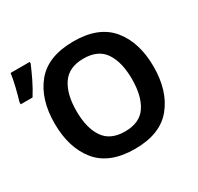

<svg xmlns="http://www.w3.org/2000/svg" viewBox="-160 -938 1172 1138"><g transform="rotate(-30 426.0 -369.5)"><path d="M794 -358Q794 -524 711.5 -624.5Q629 -725 457 -725Q282 -725 199.5 -625Q117 -525 117 -359Q117 -192 199.5 -91Q282 10 456 10Q629 10 711.5 -91Q794 -192 794 -358ZM266 -358Q266 -474 311.5 -540.5Q357 -607 457 -607Q557 -607 601.5 -540.5Q646 -474 646 -358Q646 -242 601.5 -175.5Q557 -109 456 -109Q356 -109 311 -175.5Q266 -242 266 -358ZM0 -558H81Q110 -604 133 -652Q156 -700 172 -738V-749H41Q36 -711 23.5 -659.5Q11 -608 0 -573Z"/></g></svg>

Font: Noto Sans UI
Style: Bold
Weight: 700
Designer: Monotype Design Team
Foundry: Monotype Imaging Inc.
Version: Version 1.901